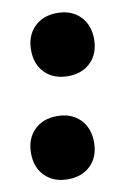

<svg xmlns="http://www.w3.org/2000/svg" viewBox="-68 -571 411 627"><g transform="rotate(-10 137.5 -257.5)"><path d="M106.9 13.2Q59.6 13.2 31 -15.4Q2.4 -43.9 2.4 -91.3Q2.4 -138.7 31 -167.5Q59.6 -196.3 106.9 -196.3Q154.3 -196.3 182.9 -167.5Q211.4 -138.7 211.4 -91.3Q211.4 -43.9 182.9 -15.4Q154.3 13.2 106.9 13.2ZM165.5 -318.4Q118.2 -318.4 89.6 -346.9Q61 -375.5 61 -422.9Q61 -470.2 89.6 -499Q118.2 -527.8 165.5 -527.8Q212.9 -527.8 241.5 -499Q270 -470.2 270 -422.9Q270 -375.5 241.5 -346.9Q212.9 -318.4 165.5 -318.4Z"/></g></svg>

Font: Schibsted Grotesk ExtraBold
Style: Italic
Weight: 800
Italic angle: -12°
Designer: Bakken & Baeck AS, Henrik Kongsvoll
Foundry: Schibsted ASA
Version: Version 1.100; ttfautohint (v1.8.4.7-5d5b);gftools[0.9.25]